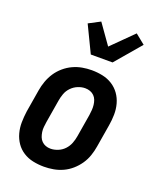

<svg xmlns="http://www.w3.org/2000/svg" viewBox="-145 -865 790 961"><g transform="rotate(20 250.0 -385.0)"><path d="M206 8Q176 8 147.5 2Q119 -4 95.5 -19Q72 -34 56.5 -56.5Q41 -79 33.5 -106.5Q26 -134 26.5 -163.5Q27 -193 31 -222L51 -342Q55 -367 64 -392Q73 -417 87.5 -439Q102 -461 123 -479Q144 -497 168 -508Q192 -519 217 -523.5Q242 -528 267 -528Q297 -528 325.5 -522Q354 -516 377.5 -501Q401 -486 417 -463.5Q433 -441 440.5 -413.5Q448 -386 447.5 -356.5Q447 -327 442 -298L422 -178Q418 -153 409.5 -128Q401 -103 386 -81Q371 -59 350.5 -41Q330 -23 306 -12Q282 -1 256.5 3.5Q231 8 206 8ZM206 -88Q225 -88 245 -96Q265 -104 279.5 -119.5Q294 -135 301.5 -154.5Q309 -174 312 -193L332 -313Q334 -327 335 -340.5Q336 -354 334.5 -367.5Q333 -381 328.5 -393Q324 -405 315 -414Q306 -423 293.5 -427.5Q281 -432 267 -432Q248 -432 228.5 -424Q209 -416 194 -400.5Q179 -385 172 -365.5Q165 -346 162 -327L142 -207Q140 -193 138.5 -179.5Q137 -166 139 -152.5Q141 -139 145.5 -127Q150 -115 159 -106Q168 -97 180 -92.5Q192 -88 206 -88ZM235 -600 167 -741 228 -773 303 -667 415 -778 467 -736 351 -600Z"/></g></svg>

Font: Iosevka Oblique
Style: Bold
Weight: 700
Italic angle: -9°
Monospace: yes
Designer: Belleve Invis
Foundry: Belleve Invis
Version: Version 32.5.0; ttfautohint (v1.8.4)